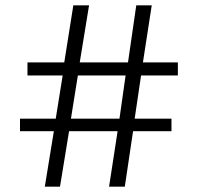

<svg xmlns="http://www.w3.org/2000/svg" viewBox="-20 -677 742 720"><path d="M647 -394V-443H516L549 -657H491L460 -443H279L314 -657H255L221 -443H83V-394H215L189 -232H55V-185H182L148 23H205L239 -185H421L389 23H448L479 -185H623V-232H485L509 -394ZM451 -394 428 -232H246L272 -394Z"/></svg>

Font: mjx-stx-n
Style: Regular
Weight: 500
Version: 1.0.0